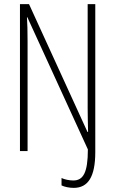

<svg xmlns="http://www.w3.org/2000/svg" viewBox="-20 -734 559 933"><path d="M338 179C408 179 443 125 443 5V-714H406V-208C406 -176 407 -136 408 -93H405L121 -714H77V0H114V-532C114 -585 113 -618 111 -650H113L407 -8C407 106 384 143 336 143C317 143 293 138 279 131V167C293 174 317 179 338 179Z"/></svg>

Font: Noto Sans Ethiopic ExtraCondensed ExtraLight
Style: Regular
Weight: 200
Width: 2
Designer: Monotype Design Team
Foundry: Monotype Imaging Inc.
Version: Version 2.102